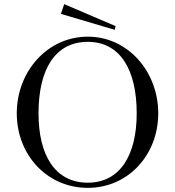

<svg xmlns="http://www.w3.org/2000/svg" viewBox="-20 -892 846 927"><path d="M404 15C598 15 744 -143 744 -345C744 -546 598 -715 404 -715C208 -715 61 -546 61 -345C61 -143 208 15 404 15ZM404 -10C246 -10 166 -142 166 -345C166 -557 246 -690 404 -690C559 -690 640 -557 640 -345C640 -142 559 -10 404 -10ZM274 -825 534 -748 538 -766 290 -872Z"/></svg>

Font: Sprat
Style: Regular
Weight: 400
Designer: Ethan Nakache
Foundry: Collletttivo
Version: Version 2.000;Glyphs 3.2 (3217)